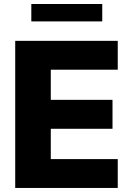

<svg xmlns="http://www.w3.org/2000/svg" viewBox="-20 -929 657 949"><path d="M562 0H55.2V-727.1H562V-584.5H231V-435.5H536.1V-292.5H231V-142.6H562ZM134.8 -909.2H485.4V-823.2H134.8Z"/></svg>

Font: My Font
Style: Regular
Weight: 500
Designer: Rasmus Andersson
Foundry: rsms
Version: Version 0.001